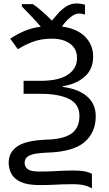

<svg xmlns="http://www.w3.org/2000/svg" viewBox="-20 -873 627 1107"><path d="M420 -853Q437 -853 449.5 -850.5Q462 -848 470 -846V-789Q464 -791 454.5 -793Q445 -795 436 -795Q413 -795 386.5 -774Q360 -753 337 -720Q425 -708 471 -661Q517 -614 517 -547Q517 -474 468.5 -431Q420 -388 342 -376V-372Q432 -360 482 -317Q532 -274 532 -203Q532 -109 467 -53.5Q402 2 253 7Q198 9 170 16.5Q142 24 132 36.5Q122 49 122 66Q122 88 139.5 102Q157 116 206 116Q250 116 281 114.5Q312 113 340.5 111.5Q369 110 402 110Q446 110 471 115.5Q496 121 510 129V214Q500 206 473.5 197.5Q447 189 397 189Q365 189 339 190Q313 191 283 192.5Q253 194 208 194Q139 194 100.5 176.5Q62 159 46 129.5Q30 100 30 65Q30 5 80.5 -29.5Q131 -64 251 -68Q349 -71 393.5 -104Q438 -137 438 -204Q438 -273 378 -302.5Q318 -332 218 -332H116V-407H214Q319 -407 371.5 -442.5Q424 -478 424 -538Q424 -592 384 -621Q344 -650 280 -650Q219 -650 172 -633Q125 -616 83 -589L39 -650Q76 -675 119 -693.5Q162 -712 215 -719Q190 -749 158.5 -781.5Q127 -814 106 -836V-849H170Q194 -833 224 -806.5Q254 -780 279 -754Q298 -777 319 -800Q340 -823 365.5 -838Q391 -853 420 -853Z"/></svg>

Font: TSCustom
Style: Regular
Weight: 400
Designer: Monotype Design Team
Foundry: Monotype Imaging Inc.
Version: Version 2.004; ttfautohint (v1.8.3) -l 8 -r 50 -G 200 -x 14 